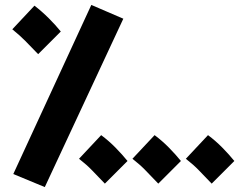

<svg xmlns="http://www.w3.org/2000/svg" viewBox="-20 -724 992 780"><path d="M481 -648 351 -704 34 -17 162 36ZM227 -596Q206 -622 178.5 -649.5Q151 -677 120 -701L30 -605Q62 -579 83 -557.5Q104 -536 135 -504ZM932 -70Q911 -96 883.5 -124Q856 -152 825 -175L735 -79Q767 -54 788 -32Q809 -10 840 22ZM715 -70Q694 -96 666.5 -124Q639 -152 608 -175L518 -79Q550 -54 571 -32Q592 -10 623 22ZM498 -70Q477 -96 449.5 -124Q422 -152 391 -175L301 -79Q333 -54 354 -32Q375 -10 406 22Z"/></svg>

Font: Noto Sans Arabic Condensed Black
Style: Regular
Weight: 900
Width: 3
Designer: Nadine Chahine
Foundry: Monotype Imaging Inc.
Version: 1.001